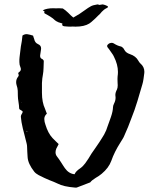

<svg xmlns="http://www.w3.org/2000/svg" viewBox="-20 -856 730 876"><path d="M76.2 -388.7 76.7 -387.2 78.1 -388.7ZM103 -258.8 101.6 -258.3 100.6 -257.3 103.5 -255.4 104.5 -257.3ZM182.1 -313Q182.1 -307.1 183.6 -299.8L187.5 -286.6Q199.2 -248 219.7 -226.1L233.4 -212.4L247.6 -198.7L242.2 -188L236.8 -177.7Q233.4 -168.9 233.4 -161.1Q233.4 -149.9 240.7 -141.1Q248.5 -131.3 258.8 -115.2L267.1 -102.1L275.9 -88.9Q293.9 -63.5 320.3 -61Q325.2 -74.2 345.7 -87.9Q358.9 -97.2 369.1 -111.3Q375 -119.1 383.8 -132.8L397.5 -155.3L415.5 -181.2L433.1 -207L444.3 -224.6L455.1 -242.2Q466.3 -262.7 470.7 -279.3L478.5 -300.8L486.3 -322.8Q495.1 -348.6 495.6 -367.2Q495.6 -374 500.5 -383.8Q507.3 -397 507.3 -410.6Q507.3 -413.6 506.8 -417Q506.3 -419.4 506.3 -422.4Q506.3 -434.1 513.7 -447.8Q517.1 -455.1 517.1 -467.3Q517.1 -471.7 516.6 -476.1L516.1 -492.2V-498Q516.1 -503.4 516.6 -507.8Q518.1 -517.6 518.1 -527.8Q518.1 -561.5 499.5 -598.1Q496.6 -605 489.3 -614.7L478 -630.9L471.2 -639.6Q468.8 -643.1 468.8 -646Q468.8 -650.9 474.6 -655.3Q479 -659.2 485.8 -660.2Q487.8 -660.6 489.3 -660.6Q494.6 -660.6 498.5 -658.2Q516.1 -647 531.2 -644Q536.1 -643.1 540.5 -638.2Q544.9 -634.3 546.9 -629.4Q553.7 -615.2 573.2 -608.9Q599.6 -600.1 610.8 -579.6Q615.7 -570.8 620.1 -566.9Q638.7 -551.3 638.7 -528.3Q638.7 -524.9 638.2 -521.5L634.8 -496.1Q632.8 -481.4 629.4 -470.7L606.9 -394.5Q593.8 -351.6 580.6 -319.3L564.5 -277.3L546.4 -235.4Q543.9 -229 538.6 -220.7L529.8 -206.5Q501.5 -162.1 487.8 -122.1Q476.1 -89.8 443.8 -63Q439 -58.6 430.7 -53.2L416.5 -44.4Q398.9 -33.7 391.6 -23.9L330.6 -0.5L327.6 0H323.7Q269 -4.4 243.7 -18.1Q235.4 -22.5 225.1 -26.4L206.5 -33.7Q185.5 -42 156.2 -57.1Q142.6 -64.5 136.2 -72.8Q107.9 -108.9 106 -138.7L104.5 -163.1L103.5 -187.5Q103.5 -193.8 101.1 -203.1L97.2 -218.3L90.8 -244.1L84 -270.5Q76.7 -300.8 75.2 -323.2V-324.2Q75.2 -329.1 78.6 -335L81.5 -339.8L83.5 -345.2V-345.7Q83.5 -349.1 76.2 -353Q72.3 -355 70.3 -356.4Q67.4 -358.9 67.4 -361.8L66.4 -376L64.5 -389.6Q61.5 -407.7 61.5 -417.5L61 -441.9Q60.1 -455.6 56.2 -465.8Q53.7 -473.6 53.7 -481Q53.7 -495.1 62.5 -505.9Q65.4 -509.3 65.4 -513.2Q65.4 -516.1 63.5 -519V-522.5Q64.5 -524.9 65.4 -525.9Q75.2 -531.7 75.2 -540.5Q75.2 -544.9 72.8 -550.3Q68.4 -560.1 68.4 -572.8V-584.5L69.3 -595.7Q71.3 -615.7 75.2 -644L79.6 -668.9L82.5 -693.8Q91.3 -700.2 101.6 -700.2Q104 -700.2 106 -699.7Q110.8 -699.2 117.7 -697.3L130.9 -693.4L133.3 -685.5L136.2 -677.2Q139.2 -661.1 153.3 -654.8Q167.5 -648.9 167.5 -635.3Q167.5 -632.3 167 -629.4L163.1 -603V-600.1Q163.1 -590.3 172.9 -586.4Q175.8 -585 177.7 -582Q179.7 -579.6 179.7 -577.6V-576.7L178.7 -545.9Q178.2 -528.3 175.8 -515.6Q172.4 -499.5 171.4 -477.1V-432.6Q171.4 -389.2 185.5 -359.4L189.5 -348.6L193.8 -337.4Q182.1 -327.1 182.1 -313ZM460.9 -832.5Q472.7 -828.6 472.7 -824.7Q472.7 -821.8 466.3 -818.8Q454.1 -813 444.3 -802.2L436.5 -793Q432.1 -788.1 427.7 -784.7L415.5 -772.5L396.5 -755.4Q392.1 -751.5 387.2 -748.5Q364.3 -734.4 324.7 -734.4Q318.4 -734.4 312 -734.9Q306.2 -734.4 299.8 -734.4Q293.9 -734.4 287.6 -734.9Q271 -735.4 266.6 -738.3Q263.7 -740.2 263.7 -743.7Q263.7 -746.1 264.6 -749L260.7 -750L255.9 -751.5Q250 -752.9 246.6 -754.4Q233.4 -760.3 229.5 -764.6Q223.1 -771.5 210 -779.8L197.8 -787.1L185.5 -793.9Q183.1 -795.4 182.1 -796.4Q181.2 -797.4 181.2 -798.3Q181.2 -798.8 181.6 -798.8Q183.6 -800.3 183.6 -801.8Q183.6 -802.7 182.1 -804.2L175.3 -809.1Q193.4 -818.4 222.7 -818.4Q229 -818.4 235.8 -817.9Q241.7 -818.4 248 -818.4Q257.3 -818.4 266.6 -817.4Q277.8 -810.5 291.5 -797.4L302.2 -786.6Q308.6 -780.3 314.5 -775.9Q333 -786.1 341.8 -792L367.2 -809.6Q382.3 -820.8 394 -827.1Q402.8 -832.5 424.8 -835.9L429.2 -835L433.6 -833.5Q438 -834.5 448.2 -835.9L454.6 -834.5Z"/></svg>

Font: Kurland
Style: Regular
Weight: 400
Designer: GGBot
Version: 0.22